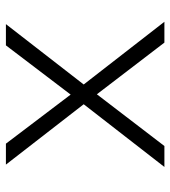

<svg xmlns="http://www.w3.org/2000/svg" viewBox="16 -584 568 640"><g transform="rotate(-90 300.0 -264.0)"><path d="M304.7 -312.5 468.8 -528.3H539.6L338.4 -269L547.4 0H478L305.7 -225.1L133.3 0H63.5L272.5 -269L71.3 -528.3H141.1Z"/></g></svg>

Font: TypoPRO Roboto Mono
Style: Regular
Weight: 300
Designer: Google
Version: Version 2.000986; 2015; ttfautohint (v1.3)